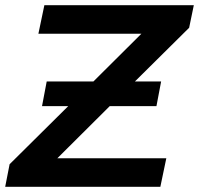

<svg xmlns="http://www.w3.org/2000/svg" viewBox="-34 -720 767 740"><path d="M-14 0 3 -87 229 -311H128L146 -406H326L511 -590H114L137 -700H713L695 -613L486 -406H587L569 -311H389L187 -110H607L584 0Z"/></svg>

Font: Montserrat SemiBold
Style: Italic
Weight: 600
Italic angle: -11.3°
Designer: Julieta Ulanovsky
Foundry: Julieta Ulanovsky
Version: Version 9.000; ttfautohint (v1.8.4.7-5d5b)